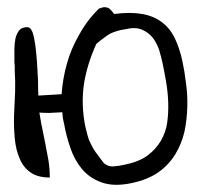

<svg xmlns="http://www.w3.org/2000/svg" viewBox="-20 -510 567 540"><path d="M432.6 -114.3Q418.9 -90.8 394.5 -72.3Q370.1 -54.7 331.1 -46.9Q314.5 -43 298.8 -42Q283.2 -41 271.5 -51.8Q258.8 -69.3 249 -82Q240.2 -94.7 235.4 -105.5Q229.5 -116.2 226.6 -127.9Q223.6 -138.7 219.7 -155.3Q208 -214.8 215.8 -271.5Q224.6 -329.1 251 -386.7Q263.7 -397.5 273.4 -404.3Q282.2 -411.1 291 -416Q299.8 -419.9 309.6 -422.9Q319.3 -425.8 332 -427.7Q360.4 -434.6 378.9 -426.8Q397.5 -418.9 409.2 -404.3Q420.9 -389.6 427.7 -369.1Q433.6 -349.6 437.5 -331.1Q442.4 -307.6 447.3 -279.3Q452.1 -251 453.1 -221.7Q454.1 -192.4 450.2 -165Q446.3 -137.7 432.6 -114.3ZM493.2 -336.9Q485.4 -374 471.7 -402.3Q458 -430.7 435.5 -447.3Q413.1 -464.8 379.9 -470.7Q346.7 -476.6 300.8 -470.7Q295.9 -478.5 288.1 -485.4Q280.3 -491.2 268.6 -489.3Q267.6 -489.3 263.7 -487.3Q259.8 -486.3 258.8 -486.3Q225.6 -454.1 203.1 -413.1Q179.7 -373 168 -330.1Q156.2 -288.1 153.3 -245.1L122.1 -243.2Q105.5 -242.2 87.9 -241.2Q86.9 -260.7 86.9 -285.2Q85.9 -309.6 84 -335.9Q82 -362.3 79.1 -384.8Q76.2 -406.2 71.3 -419.9Q65.4 -433.6 57.6 -433.6Q41 -433.6 34.2 -424.8Q26.4 -415 23.4 -401.4Q20.5 -386.7 20.5 -371.1V-334L21.5 -324.2V-314.5V-309.6Q23.4 -283.2 22.5 -251L19.5 -185.5Q18.6 -152.3 21.5 -121.1Q24.4 -88.9 35.2 -64.5Q44.9 -40 65.4 -25.4Q85.9 -10.7 120.1 -10.7Q120.1 -34.2 116.2 -59.6Q111.3 -85 106.4 -111.3L95.7 -164.1L90.8 -193.4Q104.5 -192.4 119.1 -192.4L155.3 -194.3Q156.2 -176.8 160.2 -162.1Q166 -128.9 177.7 -94.7Q189.5 -59.6 210.9 -34.2Q232.4 -8.8 265.6 2.9Q299.8 15.6 350.6 4.9Q396.5 -4.9 426.8 -26.4Q456.1 -47.9 473.6 -77.1Q491.2 -106.4 499 -140.6Q505.9 -174.8 506.8 -210Q507.8 -244.1 502.9 -277.3Q499 -310.5 493.2 -336.9Z"/></svg>

Font: Swanky and Moo Moo Cyrillic
Style: Regular
Weight: 400
Designer: Kimberly Geswein; Denis Ignatov
Foundry: Kimberly Geswein; Denis Ignatov
Version: Version 1.003 June 27, 2018